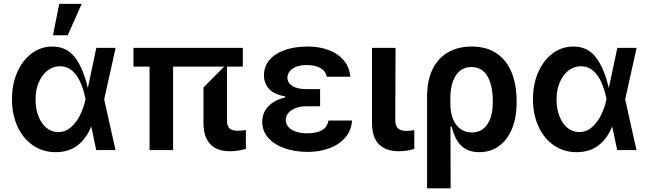

<svg xmlns="http://www.w3.org/2000/svg" viewBox="-20 -801 3463 1025"><path d="M44 -270.6Q44 -351.9 72.4 -416.2Q100.9 -480.5 150 -516.5Q199.2 -552.6 259.6 -552.6Q335.9 -552.6 380.1 -494.7Q424.4 -436.8 448.9 -331L494.3 -545.5H597.3L536.2 -270.6L596.6 0H493.6L467 -126.1Q441.4 -61.4 394 -24.9Q346.6 11.7 275.6 11.4Q208.1 11 155.4 -25.4Q102.6 -61.8 73.3 -125.9Q44 -190 44 -270.6ZM436.8 -271.3Q419.4 -358.3 384.9 -402.9Q350.5 -447.4 300.1 -447.4Q263.1 -447.4 233.3 -424.2Q203.5 -400.9 186.6 -360.6Q169.7 -320.3 169.7 -270.6Q169.7 -221.6 184.8 -181.8Q199.9 -142 227.5 -119Q255 -95.9 290.5 -95.9Q330.3 -95.9 360.6 -123.4Q391 -150.9 409.6 -191.1Q428.3 -231.2 436.8 -271.3ZM341.6 -612.9H262.8L296.2 -780.5H416.2Z M778.4 0V-445.3H692.5V-545.5H1276.3V-445.3H1191.8V-159.1Q1191.4 -127.1 1205.8 -115.1Q1220.2 -103 1248.2 -103Q1272 -103 1292.6 -107.2V-6.4Q1250 6.4 1208.8 6.4Q1066.1 6.4 1066.1 -147V-333.8L1176.8 -445.3H904.1V0Z M1688.9 -325.3V-233.7H1615.8Q1584.9 -233.7 1559.8 -224.6Q1534.8 -215.6 1520.2 -198.7Q1505.7 -181.8 1505.7 -159.1Q1505.7 -139.6 1519.4 -123.6Q1533 -107.6 1558.8 -98.5Q1584.5 -89.5 1619.3 -89.5Q1671.9 -89.5 1699.6 -106.4Q1727.3 -123.2 1733.7 -157.7H1859.4Q1855.8 -105.5 1823.9 -67.6Q1791.9 -29.8 1739.3 -9.9Q1686.8 9.9 1622.9 9.9Q1554 9.9 1498.6 -9.8Q1443.2 -29.5 1411.6 -65.9Q1380 -102.3 1380 -150.6Q1380 -198.5 1411.6 -232.4Q1443.2 -266.3 1502.1 -280.9V-286.6Q1442.5 -296.9 1415.8 -326.9Q1389.2 -356.9 1389.2 -399.1Q1389.2 -446.4 1418.7 -481Q1448.2 -515.6 1501.1 -534.1Q1554 -552.6 1622.2 -552.6Q1685.7 -552.6 1736 -533.4Q1786.2 -514.2 1816.2 -477.6Q1846.2 -441.1 1850.1 -391.3H1723.7Q1719.1 -421.5 1690.9 -437.7Q1662.6 -453.8 1617.2 -453.8Q1585.6 -453.8 1562.3 -445Q1539.1 -436.1 1526.8 -420.8Q1514.6 -405.5 1514.2 -386.4Q1514.9 -358.3 1541.2 -341.8Q1567.5 -325.3 1615.8 -325.3Z M1965.9 -545.5H2091.6L2090.2 -159.1Q2090.6 -126.8 2105.8 -114.5Q2121.1 -102.3 2149.9 -102.3Q2164.8 -102.3 2177.4 -104.2Q2190 -106.2 2191.8 -106.5V-6.4Q2153.4 6.4 2108.7 6.4Q2040.8 6.4 2003.4 -30.4Q1965.9 -67.1 1965.9 -147Z M2385.7 204.5H2259.9V-285.5Q2259.9 -371.4 2289.4 -431.5Q2318.9 -491.5 2372.5 -522Q2426.1 -552.6 2497.9 -552.6Q2578.5 -552.6 2632.3 -515.3Q2686.1 -478 2712 -412.6Q2737.9 -347.3 2737.9 -262.8V-252.8Q2737.9 -173.3 2713.2 -113.5Q2688.6 -53.6 2643.5 -21.1Q2598.4 11.4 2538.4 11.4Q2480.1 11.4 2444.2 -21.5Q2408.4 -54.3 2391.3 -125H2384.9ZM2610.8 -252.8V-262.8Q2610.8 -343.4 2582.6 -393.3Q2554.3 -443.2 2495 -443.2Q2460.9 -443.2 2435.9 -423.1Q2410.9 -403.1 2397.5 -365.6Q2384.2 -328.1 2384.2 -277V-244.7Q2384.2 -199.9 2398.3 -165.7Q2412.3 -131.4 2438 -112.6Q2463.8 -93.8 2497.9 -93.8Q2537.6 -93.8 2562.9 -115.9Q2588.1 -138.1 2599.4 -174Q2610.8 -209.9 2610.8 -252.8Z M2825.3 -270.6Q2825.3 -351.9 2853.7 -416.2Q2882.1 -480.5 2931.3 -516.5Q2980.5 -552.6 3040.8 -552.6Q3117.2 -552.6 3161.4 -494.7Q3205.6 -436.8 3230.1 -331L3275.6 -545.5H3378.6L3317.5 -270.6L3377.8 0H3274.9L3248.2 -126.1Q3222.7 -61.4 3175.2 -24.9Q3127.8 11.7 3056.8 11.4Q2989.3 11 2936.6 -25.4Q2883.9 -61.8 2854.6 -125.9Q2825.3 -190 2825.3 -270.6ZM3218 -271.3Q3200.6 -358.3 3166.2 -402.9Q3131.7 -447.4 3081.3 -447.4Q3044.4 -447.4 3014.6 -424.2Q2984.7 -400.9 2967.9 -360.6Q2951 -320.3 2951 -270.6Q2951 -221.6 2966.1 -181.8Q2981.2 -142 3008.7 -119Q3036.2 -95.9 3071.7 -95.9Q3111.5 -95.9 3141.9 -123.4Q3172.2 -150.9 3190.9 -191.1Q3209.5 -231.2 3218 -271.3Z"/></svg>

Font: Riot Sans
Style: Bold
Weight: 600
Designer: Rasmus Andersson
Foundry: rsms
Version: Version 4.001